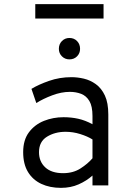

<svg xmlns="http://www.w3.org/2000/svg" viewBox="-20 -896 656 928"><path d="M274.5 12Q221 12 179.8 -7.2Q138.5 -26.5 115.2 -64.8Q92 -103 92 -160.5Q92 -219.5 120 -256.8Q148 -294 192.5 -311.8Q237 -329.5 287 -329.5Q324.5 -329.5 358.2 -322Q392 -314.5 427 -295.5V-335.5Q427 -382.5 412 -407.8Q397 -433 372 -442.5Q347 -452 317.5 -452Q276.5 -452 232.2 -435.2Q188 -418.5 155.5 -398L132 -466.5Q165.5 -487 216.8 -505Q268 -523 325.5 -523Q354.5 -523 385.5 -515.8Q416.5 -508.5 443.5 -489Q470.5 -469.5 487 -434.2Q503.5 -399 503.5 -342.5V0H427V-47.5Q398.5 -22 360.2 -5Q322 12 274.5 12ZM285 -59Q333.5 -59 369 -81.8Q404.5 -104.5 427 -131V-222Q403 -237 368 -248Q333 -259 297 -259Q245.5 -259 207 -235.2Q168.5 -211.5 168.5 -160.5Q168.5 -115 198.8 -87Q229 -59 285 -59ZM315.5 -609Q294 -609 279.2 -623.8Q264.5 -638.5 264.5 -660Q264.5 -682.5 279.2 -697.5Q294 -712.5 315.5 -712.5Q338 -712.5 352.5 -697.5Q367 -682.5 367 -660Q367 -638.5 352.5 -623.8Q338 -609 315.5 -609ZM150.5 -806.5V-876H480.5V-806.5Z"/></svg>

Font: Overpass Mono
Style: Regular
Weight: 400
Designer: Delve Withrington, Dave Bailey
Foundry: Delve Fonts LLC
Version: Version 4.000